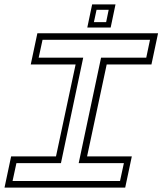

<svg xmlns="http://www.w3.org/2000/svg" viewBox="-30 -851 736 871"><path d="M-9.5 0 20.5 -141.5H224L313 -558.5H109.5L139.5 -700H687L657 -558.5H454L365 -141.5H568L538 0ZM27 -30H514.5L532 -111H327L428.5 -589.5H633.5L650.5 -670.5H163L145.5 -589.5H347.5L246.5 -111H44.5ZM366 -726 388 -831H494L472 -726ZM396 -750.5H451.5L463 -806.5H408Z"/></svg>

Font: Tourney Expanded Light
Style: Italic
Weight: 300
Width: 7
Italic angle: -12°
Designer: Tyler Finck
Foundry: Etcetera Type Co
Version: Version 1.010; ttfautohint (v1.8.3)